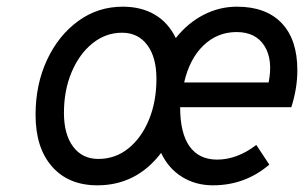

<svg xmlns="http://www.w3.org/2000/svg" viewBox="-20 -543 910 575"><path d="M271.5 12Q185.5 12 136 -44Q86.5 -100 86.5 -199Q86.5 -290.5 121 -364Q155.5 -437.5 214.5 -480.2Q273.5 -523 347.5 -523Q403 -523 443.5 -499.2Q484 -475.5 506.5 -429Q542 -474 589.5 -498.5Q637 -523 689.5 -523Q776.5 -523 823.5 -473.8Q870.5 -424.5 870.5 -333Q870.5 -305.5 866 -278Q861.5 -250.5 852.5 -222H519.5Q519.5 -144 547.8 -104.5Q576 -65 630.5 -65Q660 -65 690 -76.2Q720 -87.5 747.5 -109L786.5 -50Q714 12 617.5 12Q566 12 525.2 -13.2Q484.5 -38.5 462.5 -85Q388.5 12 271.5 12ZM274.5 -67Q325.5 -67 364.8 -98.8Q404 -130.5 426.2 -184.8Q448.5 -239 448.5 -307Q448.5 -371.5 421 -408.2Q393.5 -445 345.5 -445Q296.5 -445 257 -413.2Q217.5 -381.5 194.5 -327Q171.5 -272.5 171.5 -205Q171.5 -140.5 199 -103.8Q226.5 -67 274.5 -67ZM531.5 -296H784.5Q798 -364.5 771.8 -405.8Q745.5 -447 688.5 -447Q631 -447 589.2 -406.8Q547.5 -366.5 531.5 -296Z"/></svg>

Font: Overpass
Style: Italic
Weight: 400
Italic angle: -10°
Designer: Delve Withrington, Dave Bailey, Thomas Jockin
Foundry: Delve Fonts LLC
Version: Version 4.000